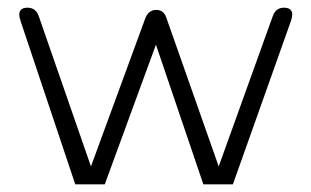

<svg xmlns="http://www.w3.org/2000/svg" viewBox="-20 -482 813 502"><path d="M740.2 -425.8 588.9 0H511.7L387.7 -365.2L253.9 0H176.8L34.2 -425.8Q30.3 -437.5 30.3 -443.4Q30.3 -461.9 51.8 -461.9Q73.2 -461.9 81.1 -440.4L217.8 -46.9L360.4 -435.5Q369.1 -456.1 388.7 -456.1Q408.2 -456.1 415 -435.5L551.8 -46.9L693.4 -440.4Q701.2 -461.9 722.7 -461.9Q744.1 -461.9 744.1 -443.4Q744.1 -437.5 740.2 -425.8Z"/></svg>

Font: Jura
Style: Book
Weight: 400
Version: Version 2.5